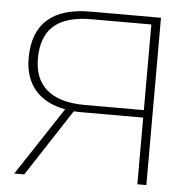

<svg xmlns="http://www.w3.org/2000/svg" viewBox="-50 -718 731 766"><g transform="rotate(5 316.0 -335.0)"><path d="M282 -670C131 -670 52 -602 52 -464C52 -361 108 -292 215 -273L35 0H75L250 -268C260 -267 271 -267 282 -267H528V0H564V-670ZM89 -464C89 -582 151 -640 290 -640H528V-297H290C151 -297 89 -362 89 -464Z"/></g></svg>

Font: LT Wave Text Thin
Style: Regular
Weight: 100
Designer: Daniel Lyons
Version: Version 2.5 (Glyphs App)